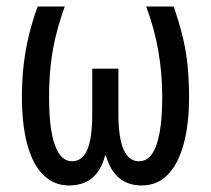

<svg xmlns="http://www.w3.org/2000/svg" viewBox="-20 -557 646 587"><path d="M511 -537Q527 -491 538 -446.5Q549 -402 553.5 -356Q558 -310 558 -260Q558 -176 541 -115Q524 -54 492 -22Q460 10 413 10Q371 10 343.5 -13.5Q316 -37 304 -81H301Q290 -37 262.5 -13.5Q235 10 191 10Q145 10 112.5 -22Q80 -54 63.5 -115Q47 -176 47 -260Q47 -310 52 -355.5Q57 -401 67.5 -445.5Q78 -490 95 -537H178Q162 -493 151 -448.5Q140 -404 135 -357.5Q130 -311 130 -260Q130 -162 148 -113Q166 -64 200 -64Q222 -64 236 -81Q250 -98 256 -130Q262 -162 262 -208V-347H342V-208Q342 -160 349 -128Q356 -96 370 -80Q384 -64 405 -64Q429 -64 444.5 -86Q460 -108 468 -151.5Q476 -195 476 -260Q476 -333 464 -401.5Q452 -470 427 -537Z"/></svg>

Font: Noto Sans Display Condensed
Style: Regular
Weight: 400
Width: 3
Designer: Monotype Design Team
Foundry: Monotype Imaging Inc.
Version: Version 2.003